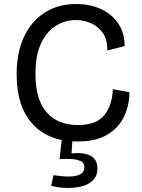

<svg xmlns="http://www.w3.org/2000/svg" viewBox="-20 -693 707 958"><path d="M366 13Q223 13 143 -74Q63 -161 63 -322Q63 -430 99.5 -508.5Q136 -587 203 -630Q270 -673 360 -673Q430 -673 484.5 -647.5Q539 -622 570.5 -575Q602 -528 602 -463L515 -441Q517 -492 495 -525.5Q473 -559 436.5 -576Q400 -593 358 -593Q306 -593 260 -565Q214 -537 185.5 -478Q157 -419 157 -325Q157 -234 184 -177.5Q211 -121 258.5 -95Q306 -69 369 -69Q461 -69 500.5 -118.5Q540 -168 543 -248L626 -233Q625 -165 598 -109.5Q571 -54 514.5 -20.5Q458 13 366 13ZM235 234 247 181Q265 184 290.5 186.5Q316 189 341.5 187Q367 185 384 174.5Q401 164 401 142Q401 130 393.5 119.5Q386 109 359.5 103.5Q333 98 277 101L289 -3H342L337 72Q466 61 466 147Q466 186 442.5 208Q419 230 383 238Q347 246 307 244.5Q267 243 235 234Z"/></svg>

Font: Bricolage Grotesque 12pt
Style: Regular
Weight: 400
Designer: Mathieu Triay
Foundry: Atelier Triay
Version: Version 1.001; ttfautohint (v1.8.4.7-5d5b);gftools[0.9.33.de